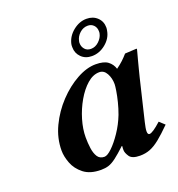

<svg xmlns="http://www.w3.org/2000/svg" viewBox="-122 -751 800 862"><g transform="rotate(-20 278.5 -320.0)"><path d="M340 -39Q340 -42 340 -48Q340 -54 341 -58L339 -59Q308 -30 288 -15Q268 0 252 5Q236 10 216 10Q164 10 133.5 -14Q103 -38 90.5 -71Q78 -104 78 -132Q78 -191 104.5 -246.5Q131 -302 173 -346.5Q215 -391 263 -417.5Q311 -444 354 -444Q393 -444 412 -429.5Q431 -415 438 -392Q455 -404 469 -417Q483 -430 495 -444L550 -447Q552 -447 552 -444Q552 -444 548.5 -430.5Q545 -417 539.5 -397Q534 -377 529 -356.5Q524 -336 520 -321L473 -125Q466 -96 466 -83Q466 -67 475 -67Q490 -67 532 -105L557 -82Q522 -47 497 -27Q472 -7 450 1.5Q428 10 402 10Q364 10 352 -8Q340 -26 340 -39ZM373 -195Q383 -222 390 -250Q397 -278 400.5 -300.5Q404 -323 404 -331Q404 -360 391.5 -382.5Q379 -405 357 -405Q327 -405 299 -380.5Q271 -356 248.5 -317Q226 -278 213 -234Q200 -190 200 -151Q200 -124 203.5 -98.5Q207 -73 217.5 -56.5Q228 -40 250 -40Q264 -40 286.5 -61.5Q309 -83 333 -118.5Q357 -154 373 -195ZM283 -567Q291 -602 321 -626Q351 -650 385 -650Q416 -650 436 -631Q456 -612 456 -583Q456 -579 455.5 -575.5Q455 -572 454 -567Q448 -533 418 -508.5Q388 -484 352 -484Q321 -484 301.5 -503.5Q282 -523 282 -551Q282 -556 282 -559.5Q282 -563 283 -567ZM380 -619Q358 -619 341 -603.5Q324 -588 320 -567Q319 -565 319 -562Q319 -559 319 -557Q319 -541 329.5 -528.5Q340 -516 359 -516Q380 -516 397 -532Q414 -548 418 -567Q419 -570 419 -573Q419 -576 419 -578Q419 -596 408 -607.5Q397 -619 380 -619Z"/></g></svg>

Font: Libertinus Serif Semibold Italic
Style: Regular
Weight: 600
Italic angle: -11.5°
Designer: Philipp H. Poll, Khaled Hosny
Foundry: Caleb Maclennan
Version: Version 7.051;RELEASE